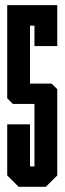

<svg xmlns="http://www.w3.org/2000/svg" viewBox="-20 -720 249 740"><path d="M95.7 -397.9H178.7L200.7 -376.5V-43.9L156.7 0H51.8L7.8 -43.9V-240.7H95.7V-78.6H112.8V-319.3H29.8L7.8 -341.3V-700.2H200.7V-542.5H112.8V-621.1H95.7Z"/></svg>

Font: Silence
Style: Regular
Weight: 400
Designer: Lilo Joris
Foundry: Lilo Joris
Version: Version 1.035;Fontself Maker 3.5.7